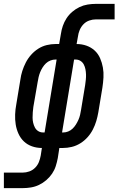

<svg xmlns="http://www.w3.org/2000/svg" viewBox="-69 -755 611 990"><path d="M-49 215V135H48Q65 135 82 129Q99 123 112 110Q125 97 131.5 80.5Q138 64 141 47L147 8Q120 8 96 -0.5Q72 -9 54.5 -25.5Q37 -42 26.5 -65Q16 -88 12 -113Q8 -138 9 -164.5Q10 -191 15 -217L36 -344Q39 -367 46 -389Q53 -411 64 -432.5Q75 -454 91.5 -472.5Q108 -491 128.5 -504Q149 -517 172 -522.5Q195 -528 217 -528H236L245 -580Q248 -601 255 -621.5Q262 -642 274 -660.5Q286 -679 303.5 -694Q321 -709 341 -718.5Q361 -728 382.5 -731.5Q404 -735 424 -735H522V-655H425Q408 -655 391 -649Q374 -643 361.5 -630Q349 -617 342 -600.5Q335 -584 333 -567L326 -528Q353 -528 377 -519.5Q401 -511 419 -494.5Q437 -478 447 -455Q457 -432 461.5 -407Q466 -382 464.5 -355.5Q463 -329 459 -303L438 -176Q434 -153 427.5 -131Q421 -109 410 -87.5Q399 -66 382.5 -47.5Q366 -29 345 -16Q324 -3 301 2.5Q278 8 256 8H237L229 60Q225 81 218.5 101.5Q212 122 199.5 140.5Q187 159 169.5 174Q152 189 132 198.5Q112 208 90.5 211.5Q69 215 49 215ZM153 -72H161L223 -448H217Q204 -448 191 -443Q178 -438 168 -428.5Q158 -419 150.5 -407Q143 -395 138 -382.5Q133 -370 130 -357Q127 -344 125 -331L103 -204Q101 -190 100 -176Q99 -162 99 -148.5Q99 -135 102 -122Q105 -109 111 -97.5Q117 -86 128 -79Q139 -72 153 -72ZM251 -72H257Q270 -72 282.5 -77Q295 -82 305 -91.5Q315 -101 322.5 -113Q330 -125 335.5 -137.5Q341 -150 344 -163Q347 -176 349 -189L370 -316Q372 -330 373.5 -344Q375 -358 374.5 -371.5Q374 -385 371.5 -398Q369 -411 363 -422.5Q357 -434 346 -441Q335 -448 321 -448H313Z"/></svg>

Font: Iosevka SS18 Medium
Style: Italic
Weight: 500
Italic angle: -9°
Monospace: yes
Designer: Belleve Invis
Foundry: Belleve Invis
Version: Version 25.1.1; ttfautohint (v1.8.4)